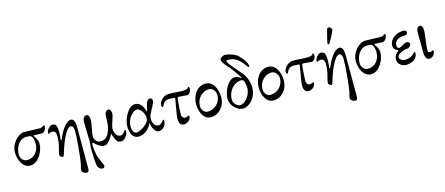

<svg xmlns="http://www.w3.org/2000/svg" viewBox="-58 -1420 5612 2424"><g transform="rotate(-15 2747.5 -208.0)"><path d="M182 14C286 14 364 -123 364 -223C364 -276 333 -314 320 -330C313 -338 317 -344 324 -344C331 -344 410 -341 424 -341C453 -341 484 -374 484 -424C484 -429 482 -433 476 -433C471 -433 444 -410 420 -410C368 -410 257 -416 215 -416C139 -416 35 -316 35 -195C35 -102 83 14 182 14ZM75 -160C75 -245 127 -350 222 -350C235 -350 260 -349 272 -347C307 -340 317 -272 317 -239C317 -149 261 -64 160 -64C112 -64 75 -106 75 -160Z M607 -256C607 -204 599 -156 589 -119C578 -80 568 -41 568 -20C568 -1 594 14 604 14C618 14 624 -8 630 -28C683 -211 753 -334 798 -334C836 -334 839 -281 839 -257C839 -161 814 108 801 161C794 191 785 217 785 231C784 266 819 285 853 285C869 285 877 265 877 235V-278C877 -341 873 -414 823 -414C772 -414 704 -341 649 -205C644 -193 642 -194 639 -194C636 -194 633 -197 634 -201C639 -238 642 -255 642 -307C642 -376 629 -414 580 -414C545 -414 502 -359 502 -327C502 -317 505 -315 512 -315C519 -315 528 -328 559 -328C605 -328 607 -277 607 -256Z M1376 -58C1326 -58 1302 -125 1302 -162C1302 -215 1350 -315 1350 -352C1350 -374 1345 -415 1311 -415C1277 -415 1262 -371 1262 -332C1262 -255 1261 -196 1224 -122C1200 -74 1168 -52 1115 -52C1068 -52 1036 -106 1036 -132C1036 -172 1067 -301 1067 -343C1067 -391 1057 -418 1028 -418C989 -418 976 -374 976 -332C976 -288 983 -125 983 -92C983 -60 976 -17 976 0C976 75 982 210 991 234C1003 265 1022 285 1054 285C1073 285 1082 274 1082 254C1082 236 1030 156 1017 78C1011 43 1005 1 1005 -28C1005 -49 1008 -62 1015 -62C1022 -62 1033 -46 1043 -38C1083 -6 1107 13 1155 13C1205 13 1264 -98 1271 -114C1273 -93 1290 -54 1292 -48C1312 0 1329 15 1362 15C1394 15 1415 7 1445 -41C1450 -48 1460 -73 1460 -96V-102C1460 -110 1445 -115 1441 -106C1428 -80 1407 -58 1376 -58Z M1754 -193C1754 -156 1745 -140 1711 -107C1677 -74 1618 -42 1588 -42C1555 -42 1530 -68 1530 -141C1530 -238 1613 -323 1660 -323C1700 -323 1754 -254 1754 -193ZM1772 -119C1778 -55 1816 15 1862 15C1901 15 1960 -25 1960 -96C1960 -105 1958 -111 1949 -111C1947 -111 1913 -58 1876 -58C1826 -58 1802 -112 1802 -162C1802 -183 1804 -198 1811 -213C1835 -266 1888 -345 1888 -381C1888 -394 1879 -414 1855 -414C1810 -414 1800 -343 1784 -279C1783 -275 1780 -265 1779 -265C1777 -265 1775 -273 1773 -279C1755 -337 1724 -394 1654 -394C1571 -394 1490 -252 1490 -142C1490 -51 1528 14 1595 14C1689 14 1750 -62 1772 -119Z M2362 -430C2352 -430 2364 -400 2279 -400C2213 -400 2178 -408 2097 -408C2032 -408 1972 -341 1972 -296C1972 -277 1977 -268 1985 -268C1993 -268 1997 -274 1999 -279C2016 -331 2056 -345 2083 -345C2083 -345 2135 -344 2150 -343C2160 -342 2166 -339 2166 -327C2166 -313 2127 -126 2127 -76C2127 -9 2155 14 2189 14C2239 14 2281 -28 2281 -62C2281 -73 2280 -78 2271 -78C2268 -78 2245 -64 2224 -64C2210 -64 2182 -82 2182 -119C2182 -130 2189 -284 2197 -329C2199 -338 2207 -341 2217 -341C2231 -341 2298 -332 2325 -332C2349 -332 2377 -370 2377 -399C2377 -422 2372 -430 2362 -430Z M2692 -235C2692 -141 2616 -64 2522 -64C2473 -64 2442 -111 2442 -160C2442 -252 2515 -334 2607 -334C2656 -334 2692 -284 2692 -235ZM2542 14C2652 14 2732 -85 2732 -195C2732 -299 2686 -414 2582 -414C2471 -414 2402 -306 2402 -195C2402 -97 2444 14 2542 14Z M2852 -131C2852 -249 2936 -338 3034 -338C3071 -338 3080 -264 3080 -230C3080 -118 2994 -37 2937 -37C2903 -37 2852 -79 2852 -131ZM2802 -158C2802 -61 2893 14 2961 14C3043 14 3142 -81 3142 -213C3142 -299 3104 -374 3073 -410C3027 -464 2969 -534 2937 -572C2927 -585 2913 -610 2913 -622C2913 -628 2923 -630 2927 -630C2953 -630 2994 -629 3035 -606C3110 -564 3151 -474 3167 -474C3172 -474 3175 -477 3175 -482C3175 -498 3169 -551 3078 -640C3040 -677 2946 -701 2915 -701C2888 -701 2846 -673 2846 -658C2846 -627 2883 -582 2894 -570C2940 -522 3006 -431 3041 -374C3046 -366 3043 -358 3029 -372C3018 -383 2983 -396 2962 -396C2868 -396 2802 -244 2802 -158Z M3510 -235C3510 -141 3434 -64 3340 -64C3291 -64 3260 -111 3260 -160C3260 -252 3333 -334 3425 -334C3474 -334 3510 -284 3510 -235ZM3360 14C3470 14 3550 -85 3550 -195C3550 -299 3504 -414 3400 -414C3289 -414 3220 -306 3220 -195C3220 -97 3262 14 3360 14Z M3990 -430C3980 -430 3992 -400 3907 -400C3841 -400 3806 -408 3725 -408C3660 -408 3600 -341 3600 -296C3600 -277 3605 -268 3613 -268C3621 -268 3625 -274 3627 -279C3644 -331 3684 -345 3711 -345C3711 -345 3763 -344 3778 -343C3788 -342 3794 -339 3794 -327C3794 -313 3755 -126 3755 -76C3755 -9 3783 14 3817 14C3867 14 3909 -28 3909 -62C3909 -73 3908 -78 3899 -78C3896 -78 3873 -64 3852 -64C3838 -64 3810 -82 3810 -119C3810 -130 3817 -284 3825 -329C3827 -338 3835 -341 3845 -341C3859 -341 3926 -332 3953 -332C3977 -332 4005 -370 4005 -399C4005 -422 4000 -430 3990 -430Z M4236 -512C4257 -548 4307 -646 4307 -656C4307 -672 4288 -697 4269 -697C4261 -697 4247 -691 4244 -679C4234 -643 4203 -521 4203 -503C4203 -494 4203 -490 4212 -490C4220 -490 4230 -502 4236 -512ZM4117 -256C4117 -204 4109 -156 4099 -119C4088 -80 4078 -41 4078 -20C4078 -1 4104 14 4114 14C4128 14 4134 -8 4140 -28C4193 -211 4263 -334 4308 -334C4346 -334 4349 -281 4349 -257C4349 -161 4324 108 4311 161C4304 191 4295 217 4295 231C4294 266 4329 285 4363 285C4379 285 4387 265 4387 235V-278C4387 -341 4383 -414 4333 -414C4282 -414 4214 -341 4159 -205C4154 -193 4152 -194 4149 -194C4146 -194 4143 -197 4144 -201C4149 -238 4152 -255 4152 -307C4152 -376 4139 -414 4090 -414C4055 -414 4012 -359 4012 -327C4012 -317 4015 -315 4022 -315C4029 -315 4038 -328 4069 -328C4115 -328 4117 -277 4117 -256Z M4637 14C4741 14 4819 -123 4819 -223C4819 -276 4788 -314 4775 -330C4768 -338 4772 -344 4779 -344C4786 -344 4865 -341 4879 -341C4908 -341 4939 -374 4939 -424C4939 -429 4937 -433 4931 -433C4926 -433 4899 -410 4875 -410C4823 -410 4712 -416 4670 -416C4594 -416 4490 -316 4490 -195C4490 -102 4538 14 4637 14ZM4530 -160C4530 -245 4582 -350 4677 -350C4690 -350 4715 -349 4727 -347C4762 -340 4772 -272 4772 -239C4772 -149 4716 -64 4615 -64C4567 -64 4530 -106 4530 -160Z M5244 -99C5244 -112 5242 -116 5234 -116C5228 -116 5188 -52 5101 -52C5055 -52 5025 -79 5025 -100C5025 -151 5115 -180 5155 -180C5178 -180 5210 -204 5210 -232C5210 -248 5193 -261 5168 -261C5140 -261 5087 -216 5067 -216C5050 -216 5035 -230 5035 -252C5035 -315 5084 -348 5161 -348C5191 -348 5208 -359 5208 -381C5208 -403 5191 -412 5164 -412C5070 -412 4985 -346 4985 -268C4985 -220 5008 -208 5035 -195C5045 -190 5042 -184 5033 -177C5023 -170 4985 -137 4985 -81C4985 -26 5039 14 5096 14C5175 14 5244 -32 5244 -99Z M5424 -343C5424 -391 5414 -418 5385 -418C5347 -418 5337 -374 5339 -332L5341 -86C5342 -19 5361 14 5395 14C5445 14 5472 -28 5472 -62C5472 -73 5471 -78 5462 -78C5459 -78 5448 -64 5427 -64C5413 -64 5399 -70 5399 -95C5399 -155 5424 -307 5424 -343Z"/></g></svg>

Font: EB Garamond SC 08
Style: Regular
Weight: 400
Version: Version 0.016